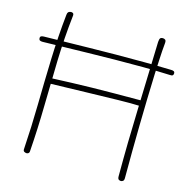

<svg xmlns="http://www.w3.org/2000/svg" viewBox="-115 -893 1003 1024"><g transform="rotate(15 386.5 -381.0)"><path d="M132 -761Q133 -772 137.5 -776.5Q142 -781 151 -782Q158 -783 163.5 -779Q169 -775 167 -762Q153 -638 149.5 -512Q146 -386 144 -260Q142 -134 133 -9Q133 -3 130.5 0.5Q128 4 124.5 5.5Q121 7 117 7Q113 7 105.5 3.5Q98 0 99 -11Q107 -135 109 -260.5Q111 -386 115 -512Q119 -638 132 -761ZM141 -384Q135 -384 131 -385Q127 -386 125 -389Q123 -392 123 -397Q123 -408 129 -410.5Q135 -413 150 -414Q201 -416 254 -418Q307 -420 365 -421Q423 -422 490 -422.5Q557 -423 636 -423Q647 -423 651.5 -419.5Q656 -416 656 -408Q656 -403 654 -399.5Q652 -396 647.5 -394.5Q643 -393 635 -393Q591 -395 518.5 -393.5Q446 -392 350.5 -389.5Q255 -387 141 -384ZM642 -748Q643 -764 647.5 -769Q652 -774 661 -774Q669 -774 675 -769.5Q681 -765 679 -748Q675 -707 673 -662Q671 -617 669 -578Q664 -439 661.5 -293Q659 -147 659 -1Q659 12 653 16Q647 20 642 20Q635 20 629.5 16Q624 12 624 -2Q624 -187 630.5 -376Q637 -565 642 -748ZM47 -589Q37 -589 31.5 -592Q26 -595 26 -605Q26 -613 32.5 -615.5Q39 -618 47 -618Q94 -619 157 -620Q220 -621 293 -622.5Q366 -624 444 -624.5Q522 -625 599 -624.5Q676 -624 747 -622Q757 -622 762.5 -619Q768 -616 768 -608Q768 -600 763.5 -596.5Q759 -593 747 -594Q676 -597 598.5 -597.5Q521 -598 443.5 -597Q366 -596 293 -594.5Q220 -593 157 -591.5Q94 -590 47 -589Z"/></g></svg>

Font: Playpen Sans Thin
Style: Regular
Weight: 250
Designer: Laura Meseguer, Veronika Burian, José Scaglione
Foundry: TypeTogether
Version: Version 1.001